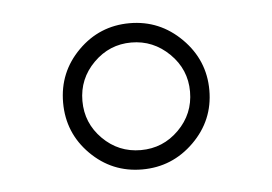

<svg xmlns="http://www.w3.org/2000/svg" viewBox="-32 -711 464 327"><g transform="rotate(-5 200.0 -547.0)"><path d="M199.5 -672Q251 -672 288 -635Q325 -598 325 -546.5Q325 -495 288 -458.5Q251 -422 199.5 -422Q148 -422 111.5 -458.5Q75 -495 75 -547Q75 -599 111.5 -635.5Q148 -672 199.5 -672ZM265 -482Q292 -509 292 -547Q292 -585 264.5 -612Q237 -639 199.5 -639Q162 -639 135 -612Q108 -585 108 -547Q108 -509 135 -482Q162 -455 200 -455Q238 -455 265 -482Z"/></g></svg>

Font: Sedan SC
Style: Regular
Weight: 400
Designer: Sebastian Salazar
Foundry: Sebastian Salazar
Version: Version 1.001